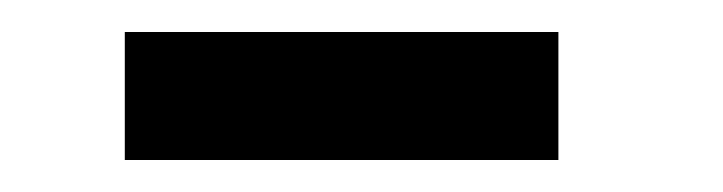

<svg xmlns="http://www.w3.org/2000/svg" viewBox="-20 -713 452 120"><path d="M58 -613V-693H329V-613Z"/></svg>

Font: Piazzolla SC SemiBold
Style: Regular
Weight: 600
Designer: Juan Pablo del Peral
Foundry: Huerta Tipografica
Version: Version 1.330